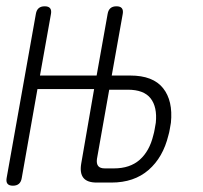

<svg xmlns="http://www.w3.org/2000/svg" viewBox="-24 -580 644 610"><path d="M275 -297H95L45 -14Q43 -2 36 4Q29 10 17 10Q5 10 0 4Q-5 -2 -3 -14L90 -536Q92 -548 99 -554Q106 -560 118 -560Q130 -560 135 -554Q140 -548 138 -536L103 -340H283L318 -536Q320 -548 327 -554Q334 -560 346 -560Q358 -560 363 -554Q368 -548 366 -536L331 -340H390Q462 -340 494 -300Q526 -260 519 -190Q517 -180 515.5 -170Q514 -160 511 -150Q494 -80 448 -40Q402 0 330 0H283Q253 0 241 -15Q229 -30 234 -60ZM323 -295 284 -75Q282 -60 288 -52.5Q294 -45 309 -45H338Q389 -45 420 -72.5Q451 -100 463 -150Q466 -160 467.5 -170Q469 -180 471 -190Q476 -240 454.5 -267.5Q433 -295 382 -295Z"/></svg>

Font: Maple Mono NL Thin
Style: Italic
Weight: 250
Italic angle: -10°
Monospace: yes
Designer: subframe7536
Version: Version 7.000